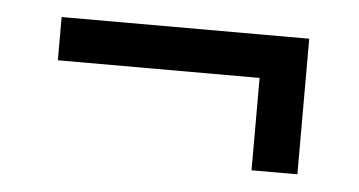

<svg xmlns="http://www.w3.org/2000/svg" viewBox="-30 -390 546 292"><g transform="rotate(5 243.0 -244.5)"><path d="M54 -282V-348H432V-282ZM362 -141V-320H432V-141Z"/></g></svg>

Font: Bricolage Grotesque 48pt Condensed ExtraBold Light
Style: Regular
Weight: 300
Version: Version 1.000;gftools[0.9.30]